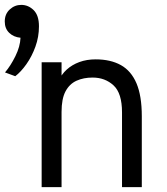

<svg xmlns="http://www.w3.org/2000/svg" viewBox="-48 -766 684 786"><path d="M122.5 0V-511H204V-415.5L191 -433Q203 -461 225 -481Q247 -501 277 -512Q307 -523 343.5 -523Q404.5 -523 446.8 -499.5Q489 -476 510.8 -424.8Q532.5 -373.5 532.5 -290.5V0H451.5V-306Q451.5 -384.5 416.8 -416.5Q382 -448.5 331 -448.5Q294 -448.5 265.2 -435.5Q236.5 -422.5 220.2 -392Q204 -361.5 204 -308V0ZM14.5 -454 -27.5 -469.5Q-4.5 -496.5 15 -536Q34.5 -575.5 36 -611.5Q8 -614 -10.2 -631.5Q-28.5 -649 -28.5 -678Q-28.5 -708.5 -8.2 -727.2Q12 -746 39 -746Q68 -746 89.8 -724.5Q111.5 -703 111.5 -658.5Q111.5 -615 97 -575Q82.5 -535 60 -503.2Q37.5 -471.5 14.5 -454Z"/></svg>

Font: Overpass Mono
Style: Regular
Weight: 400
Designer: Delve Withrington, Dave Bailey
Foundry: Delve Fonts LLC
Version: Version 4.000